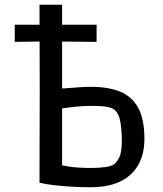

<svg xmlns="http://www.w3.org/2000/svg" viewBox="-20 -774 685 807"><path d="M360 13Q320 13 279.5 10.5Q239 8 204.5 4Q170 0 146 -6L147 -403L146 -754H241V-402Q257 -403 277 -404.5Q297 -406 318 -407.5Q339 -409 356 -409Q428 -410 479.5 -391Q531 -372 559 -324Q587 -276 587 -190Q587 -127 561.5 -81.5Q536 -36 486 -11.5Q436 13 360 13ZM363 -68Q398 -68 424 -72Q450 -76 459 -83Q471 -92 481.5 -113Q492 -134 492 -183Q492 -223 486.5 -258.5Q481 -294 464 -310Q453 -321 429.5 -325Q406 -329 368 -329Q327 -329 292.5 -325Q258 -321 241 -318V-79Q251 -77 269.5 -74Q288 -71 312.5 -69.5Q337 -68 363 -68ZM42 -598V-670H386V-598L180 -600Z"/></svg>

Font: Ruda Medium
Style: Regular
Weight: 500
Version: Version 2.001